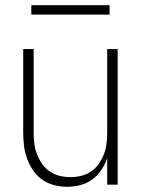

<svg xmlns="http://www.w3.org/2000/svg" viewBox="-20 -708 540 736"><path d="M237 8Q212 8 187 1.5Q162 -5 141.5 -19.5Q121 -34 106.5 -55.5Q92 -77 83.5 -100.5Q75 -124 72 -149.5Q69 -175 69 -200V-520H109V-200Q109 -179 111.5 -158Q114 -137 121.5 -117.5Q129 -98 141 -80.5Q153 -63 170.5 -51Q188 -39 208.5 -34Q229 -29 250 -29Q271 -29 291.5 -34Q312 -39 329.5 -51Q347 -63 359 -80.5Q371 -98 378.5 -117.5Q386 -137 388.5 -158Q391 -179 391 -200V-520H431V0H391V-102Q383 -78 368.5 -56.5Q354 -35 333.5 -20Q313 -5 288 1.5Q263 8 237 8ZM100 -652V-688H400V-652Z"/></svg>

Font: Zed Sans Extralight
Style: Regular
Weight: 200
Designer: Belleve Invis
Foundry: Belleve Invis
Version: Version 1.0.0; ttfautohint (v1.8.4)